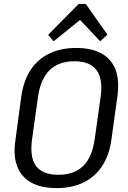

<svg xmlns="http://www.w3.org/2000/svg" viewBox="-20 -953 656 981"><path d="M269 8Q190 8 139 -20.5Q88 -49 67.5 -104Q47 -159 59 -238L89 -462Q101 -542 137 -596.5Q173 -651 232 -679.5Q291 -708 369 -708Q448 -708 499 -679.5Q550 -651 570.5 -596.5Q591 -542 580 -462L549 -238Q538 -159 501.5 -104Q465 -49 406.5 -20.5Q348 8 269 8ZM278 -60Q359 -60 405 -105Q451 -150 464 -243L494 -457Q507 -549 473.5 -594.5Q440 -640 360 -640Q280 -640 233.5 -594.5Q187 -549 174 -457L144 -243Q131 -150 164 -105Q197 -60 278 -60ZM226 -775 382 -933H418L529 -776L492 -742L373 -868H410L254 -742Z"/></svg>

Font: Pathway Extreme SemiCondensed
Style: Italic
Weight: 400
Width: 4
Italic angle: -8°
Version: Version 1.001;gftools[0.9.26]